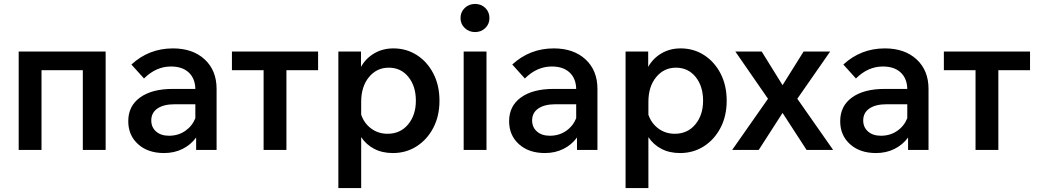

<svg xmlns="http://www.w3.org/2000/svg" viewBox="-20 -762 5284 976"><path d="M75 0V-500H517V0H401V-405H191V0Z M814 16Q732 16 682 -29Q632 -74 632 -146Q632 -223 692 -266.5Q752 -310 858 -310H973Q972 -363 939.5 -393.5Q907 -424 849 -424Q773 -424 712 -363L648 -434Q737 -516 859 -516Q960 -516 1020.5 -460Q1081 -404 1081 -310V0H977V-63Q950 -26 908 -5Q866 16 814 16ZM839 -72Q886 -72 921.5 -96.5Q957 -121 973 -161V-232H867Q812 -232 780.5 -210.5Q749 -189 749 -150Q749 -115 773.5 -93.5Q798 -72 839 -72Z M1320 0V-405H1159V-500H1597V-405H1436V0Z M1816 194H1700V-500H1815V-422Q1839 -465 1882 -490.5Q1925 -516 1980 -516Q2046 -516 2099 -482Q2152 -448 2183 -388Q2214 -328 2214 -250Q2214 -172 2182.5 -112Q2151 -52 2097.5 -18Q2044 16 1977 16Q1923 16 1882 -5.5Q1841 -27 1816 -65ZM1816 -244V-179Q1831 -135 1867 -108.5Q1903 -82 1950 -82Q2015 -82 2054.5 -129.5Q2094 -177 2094 -250Q2094 -324 2056 -371Q2018 -418 1956 -418Q1895 -418 1855.5 -370Q1816 -322 1816 -244Z M2468 -670Q2468 -640 2447 -619.5Q2426 -599 2395 -599Q2364 -599 2342.5 -619.5Q2321 -640 2321 -670Q2321 -701 2342.5 -721.5Q2364 -742 2395 -742Q2426 -742 2447 -721.5Q2468 -701 2468 -670ZM2453 0H2337V-500H2453Z M2750 16Q2668 16 2618 -29Q2568 -74 2568 -146Q2568 -223 2628 -266.5Q2688 -310 2794 -310H2909Q2908 -363 2875.5 -393.5Q2843 -424 2785 -424Q2709 -424 2648 -363L2584 -434Q2673 -516 2795 -516Q2896 -516 2956.5 -460Q3017 -404 3017 -310V0H2913V-63Q2886 -26 2844 -5Q2802 16 2750 16ZM2775 -72Q2822 -72 2857.5 -96.5Q2893 -121 2909 -161V-232H2803Q2748 -232 2716.5 -210.5Q2685 -189 2685 -150Q2685 -115 2709.5 -93.5Q2734 -72 2775 -72Z M3276 194H3160V-500H3275V-422Q3299 -465 3342 -490.5Q3385 -516 3440 -516Q3506 -516 3559 -482Q3612 -448 3643 -388Q3674 -328 3674 -250Q3674 -172 3642.5 -112Q3611 -52 3557.5 -18Q3504 16 3437 16Q3383 16 3342 -5.5Q3301 -27 3276 -65ZM3276 -244V-179Q3291 -135 3327 -108.5Q3363 -82 3410 -82Q3475 -82 3514.5 -129.5Q3554 -177 3554 -250Q3554 -324 3516 -371Q3478 -418 3416 -418Q3355 -418 3315.5 -370Q3276 -322 3276 -244Z M3837 0H3702L3884 -260L3718 -500H3852L3958 -329L4065 -500H4200L4033 -260L4215 0H4080L3958 -188Z M4433 16Q4351 16 4301 -29Q4251 -74 4251 -146Q4251 -223 4311 -266.5Q4371 -310 4477 -310H4592Q4591 -363 4558.5 -393.5Q4526 -424 4468 -424Q4392 -424 4331 -363L4267 -434Q4356 -516 4478 -516Q4579 -516 4639.5 -460Q4700 -404 4700 -310V0H4596V-63Q4569 -26 4527 -5Q4485 16 4433 16ZM4458 -72Q4505 -72 4540.5 -96.5Q4576 -121 4592 -161V-232H4486Q4431 -232 4399.5 -210.5Q4368 -189 4368 -150Q4368 -115 4392.5 -93.5Q4417 -72 4458 -72Z M4939 0V-405H4778V-500H5216V-405H5055V0Z"/></svg>

Font: Wix Madefor Text SemiBold
Style: Regular
Weight: 600
Designer: Dalton Maag Ltd
Foundry: Dalton Maag Ltd
Version: Version 3.100